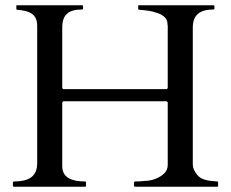

<svg xmlns="http://www.w3.org/2000/svg" viewBox="-20 -708 875 728"><path d="M789 -672C792 -672 793 -673 793 -675V-685C793 -687 791 -688 789 -688H507C505 -689 504 -688 504 -685V-675C504 -672 505 -671 508 -671C530 -669 554 -667 572 -660C591 -655 615 -642 615 -619C615 -616 615 -614 616 -611V-378C616 -375 616 -372 614 -372C614 -370 611 -370 608 -370H224C221 -370 218 -370 218 -372C216 -372 216 -375 216 -378V-604C216 -654 242 -672 291 -672C294 -672 295 -673 295 -675V-685C295 -687 293 -688 291 -688H46C43 -689 42 -688 42 -685V-675C42 -672 43 -671 46 -671C89 -667 121 -657 121 -610V-89C121 -36 85 -20 33 -20C32 -20 31 -20 30 -18C29 -18 29 -17 29 -16V-4C29 -3 29 -2 30 -2C31 0 32 0 33 0H303C304 0 305 0 306 -2V-18C305 -20 304 -20 302 -20C256 -20 216 -32 216 -78V-316C216 -319 216 -322 218 -322C218 -324 221 -324 224 -324H608C611 -324 614 -324 614 -322C616 -322 616 -319 616 -316V-83C616 -69 611 -58 602 -50C587 -35 558 -22 528 -22C514 -20 502 -20 492 -20C491 -20 490 -20 489 -18C488 -18 488 -17 488 -16V-4C488 -3 488 -2 489 -2C490 0 491 0 492 0H803C806 0 807 -1 807 -4V-16C807 -19 806 -20 803 -20C767 -22 741 -27 727 -46C718 -58 711 -68 711 -88V-604C711 -653 740 -672 789 -672Z"/></svg>

Font: fbb
Style: Regular
Weight: 400
Designer: David J. Perry, Michael Sharpe
Version: Version 1.045